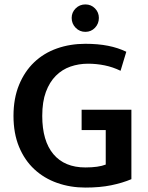

<svg xmlns="http://www.w3.org/2000/svg" viewBox="-20 -838 667 868"><path d="M366 -640Q423 -640 468.5 -631Q514 -622 551 -604L525 -518Q490 -535 453 -542.5Q416 -550 378 -550Q336 -550 298.5 -537Q261 -524 232.5 -495.5Q204 -467 187.5 -422.5Q171 -378 171 -314Q171 -201 221.5 -141Q272 -81 366 -81Q425 -81 458 -94V-250H349V-342H574V-28Q534 -11 483 -0.5Q432 10 366 10Q298 10 238.5 -11Q179 -32 135 -73Q91 -114 66 -174.5Q41 -235 41 -314Q41 -393 66 -454Q91 -515 134.5 -556.5Q178 -598 237.5 -619Q297 -640 366 -640ZM304 -757Q304 -782 322 -800Q340 -818 366 -818Q392 -818 409.5 -800Q427 -782 427 -757Q427 -731 409.5 -712.5Q392 -694 366 -694Q340 -694 322 -712.5Q304 -731 304 -757Z"/></svg>

Font: Mukta SemiBold
Style: Regular
Weight: 600
Designer: Girish Dalvi and Yashodeep Gholap
Foundry: Ek Type
Version: Version 2.538;PS 1.002;hotconv 16.6.51;makeotf.lib2.5.65220;